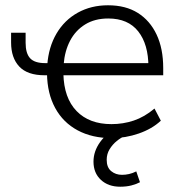

<svg xmlns="http://www.w3.org/2000/svg" viewBox="-20 -515 666 727"><path d="M403 8Q329 8 274 -21.5Q219 -51 189 -106Q159 -161 158 -236L167 -230H149Q84 -230 53 -263Q22 -296 22 -354V-391H77V-353Q77 -313 94 -294.5Q111 -276 151 -276H168L159 -269Q164 -337 194 -388Q224 -439 274.5 -467Q325 -495 389 -495Q456 -495 502 -466Q548 -437 573 -384Q598 -331 598 -257V-230H214L220 -236Q222 -144 270 -94.5Q318 -45 402 -45Q446 -45 486.5 -58.5Q527 -72 565 -104L589 -58Q556 -27 505.5 -9.5Q455 8 403 8ZM390 -445Q339 -445 302.5 -422.5Q266 -400 245.5 -361Q225 -322 221 -271L213 -276H560L542 -262Q542 -347 503.5 -396Q465 -445 390 -445ZM435 192Q390 192 362 166Q334 140 334 97Q334 58 359 23Q384 -12 428 -34L453 0Q438 6 422 19Q406 32 395 50Q384 68 384 90Q384 119 401 133Q418 147 442 147Q455 147 468.5 144Q482 141 496 134L510 175Q497 182 478 187Q459 192 435 192Z"/></svg>

Font: Nunito Sans 11pt Light
Style: Regular
Weight: 300
Version: Version 3.101;gftools[0.9.27]